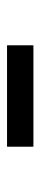

<svg xmlns="http://www.w3.org/2000/svg" viewBox="193 -650 114 540"><g transform="rotate(90 250.0 -380.0)"><path d="M107.4 -342.8V-417H392.6V-342.8Z"/></g></svg>

Font: GenEi Gothic M Regular
Style: Regular
Weight: 400
Designer: o_tamon (Modified); [Source Han Sans]
Ryoko NISHIZUKA  (kana & ideographs); Paul D. Hunt (Latin, Greek & Cyrillic); Wenl
Version: Version 1.1a;Original Version 1.004